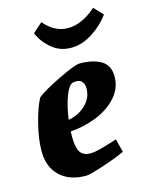

<svg xmlns="http://www.w3.org/2000/svg" viewBox="-107 -755 645 833"><g transform="rotate(-15 215.5 -339.0)"><path d="M161 -194Q160 -186 160 -170Q160 -122 173.5 -101Q187 -80 219 -80Q237 -80 262 -86.5Q287 -93 341 -110L356 -50Q314 -31 253 -11Q192 9 176 9Q102 9 59 -31.5Q16 -72 16 -144Q16 -198 33.5 -266.5Q51 -335 71 -371Q100 -395 176.5 -432Q253 -469 274 -469Q333 -469 369.5 -447.5Q406 -426 406 -375Q406 -323 370 -283Q334 -243 277.5 -220.5Q221 -198 161 -194ZM165 -245Q209 -252 242 -283Q275 -314 275 -357Q275 -376 266 -387Q257 -398 240 -398Q231 -398 223 -396Q205 -390 189 -347Q173 -304 165 -245ZM117 -647 160 -685Q206 -630 266 -630Q329 -630 393 -687L431 -647Q404 -608 356 -576Q308 -544 257 -544Q206 -544 169 -576Q132 -608 117 -647Z"/></g></svg>

Font: Grenze
Style: Bold Italic
Weight: 700
Italic angle: -10°
Designer: Renata Polastri
Foundry: Omnibus-Type
Version: Version 1.002; ttfautohint (v1.8)